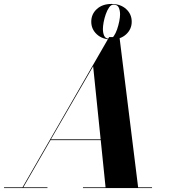

<svg xmlns="http://www.w3.org/2000/svg" viewBox="-68 -953 860 973"><path d="M394.5 -843Q394.5 -881.5 422.8 -907.2Q451 -933 497 -933Q543 -933 571.2 -907.2Q599.5 -881.5 599.5 -843Q599.5 -805 571.2 -779Q543 -753 497 -753Q451 -753 422.8 -779Q394.5 -805 394.5 -843ZM453.5 -806Q453.5 -786 460.2 -771.2Q467 -756.5 487 -756.5Q499 -756.5 508.8 -770.2Q518.5 -784 525.5 -804.5Q532.5 -825 536.5 -845.5Q540.5 -866 540.5 -880Q540.5 -900 533.8 -914.8Q527 -929.5 507 -929.5Q495 -929.5 485.2 -915.8Q475.5 -902 468.2 -881.5Q461 -861 457.2 -840.5Q453.5 -820 453.5 -806ZM-47.5 -3.5H46L485 -765H537.5L632 -3.5H702.5V0H352.5V-3.5H467L442.5 -243H188L50 -3.5H172.5V0H-47.5ZM404 -617 190 -247H442Z"/></svg>

Font: Bodoni* 48pt
Style: Bold Italic
Weight: 700
Italic angle: -13°
Version: Version 2.3